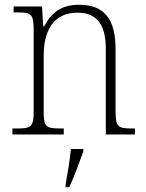

<svg xmlns="http://www.w3.org/2000/svg" viewBox="-20 -563 611 804"><path d="M32 0H247V-25H236C173 -25 163 -30 163 -98V-331C163 -432 202 -510 305 -510C392 -510 423 -450 423 -361V0H545V-25H536C474 -25 464 -30 464 -99V-357C464 -484 416 -543 312 -543C244 -543 200 -518 165 -453H161L156 -536H37V-511H53C109 -511 121 -506 121 -438V-99C121 -30 111 -25 48 -25H32ZM255 208V221H270C289 181 314 113 329 71V61H277C272 109 264 159 255 208Z"/></svg>

Font: Noto Serif Hebrew SemiCondensed ExtraLight
Style: Regular
Weight: 200
Width: 4
Designer: Monotype Design Team
Foundry: Monotype Imaging Inc.
Version: Version 2.004